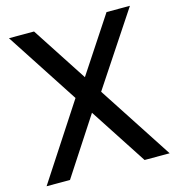

<svg xmlns="http://www.w3.org/2000/svg" viewBox="-105 -790 810 880"><g transform="rotate(-15 300.0 -350.0)"><path d="M17 -700H136L592 0H473ZM260 -386 346 -348 119 0H8ZM256 -360 480 -700H591L342 -324Z"/></g></svg>

Font: Pathway Extreme 8pt Thin 12pt Medium
Style: Regular
Weight: 500
Version: Version 1.001;gftools[0.9.26]